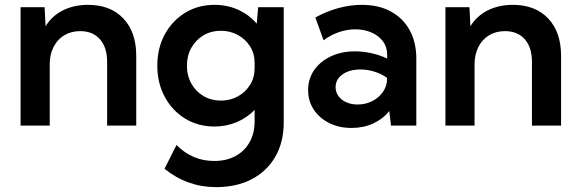

<svg xmlns="http://www.w3.org/2000/svg" viewBox="-20 -518 2390 792"><path d="M542 0H421.9V-263.2Q421.9 -322.3 392.3 -356Q362.8 -389.6 310.5 -389.6Q273.9 -389.6 245.6 -372.8Q217.3 -356 201.2 -324.7Q185.1 -293.5 185.1 -252V0H64.9V-488.3H164.1L168 -409.7Q194.3 -452.6 239.7 -475.3Q285.2 -498 343.3 -498Q435.5 -498 488.8 -441.9Q542 -385.7 542 -288.1Z M864.7 3.9Q796.9 3.9 743.7 -28.8Q690.4 -61.5 659.7 -118.4Q628.9 -175.3 628.9 -247.1Q628.9 -319.3 659.7 -376Q690.4 -432.6 743.7 -465.3Q796.9 -498 864.7 -498Q918 -498 962.9 -477.5Q1007.8 -457 1039.1 -420.4L1044.9 -488.3H1150.4V-13.2Q1150.4 67.9 1116 127.9Q1081.5 188 1019 220.9Q956.5 253.9 871.1 253.9Q752.4 253.9 658.7 178.2L708 80.1Q773.4 146 863.3 146Q914.1 146 951.4 125.7Q988.8 105.5 1009.5 68.6Q1030.3 31.7 1030.3 -17.6V-64.5Q999 -32.2 956.5 -14.2Q914.1 3.9 864.7 3.9ZM891.1 -103Q929.7 -103 961.2 -120.4Q992.7 -137.7 1011.5 -168Q1030.3 -198.2 1030.3 -236.8V-258.3Q1030.3 -296.9 1011.5 -326.7Q992.7 -356.4 960.9 -373.8Q929.2 -391.1 891.1 -391.1Q851.1 -391.1 819.3 -372.3Q787.6 -353.5 769.3 -320.8Q751 -288.1 751 -247.1Q751 -206.1 769.3 -173.3Q787.6 -140.6 819.3 -121.8Q851.1 -103 891.1 -103Z M1697.3 0H1592.8L1585.9 -60.1Q1559.1 -26.9 1519 -8.5Q1479 9.8 1430.2 9.8Q1378.4 9.8 1337.9 -10.5Q1297.4 -30.8 1274.2 -65.9Q1251 -101.1 1251 -146Q1251 -193.4 1276.1 -229.2Q1301.3 -265.1 1345 -285.6Q1388.7 -306.2 1444.8 -306.2Q1479 -306.2 1513.4 -298.3Q1547.9 -290.5 1577.1 -276.4V-292Q1577.1 -324.2 1559.6 -347.7Q1542 -371.1 1512.2 -384Q1482.4 -397 1445.3 -397Q1411.6 -397 1377.9 -385.5Q1344.2 -374 1314.9 -351.6L1280.8 -445.8Q1327.6 -471.7 1376.7 -484.9Q1425.8 -498 1472.7 -498Q1541.5 -498 1591.8 -470.9Q1642.1 -443.8 1669.7 -393.8Q1697.3 -343.8 1697.3 -275.9ZM1455.1 -86.9Q1486.8 -86.9 1513.9 -100.1Q1541 -113.3 1558.3 -137Q1575.7 -160.6 1576.7 -191.4V-196.8Q1553.7 -213.4 1524.9 -222.4Q1496.1 -231.4 1466.8 -231.4Q1421.9 -231.4 1393.1 -211.2Q1364.3 -190.9 1364.3 -158.2Q1364.3 -138.2 1376 -121.8Q1387.7 -105.5 1408.4 -96.2Q1429.2 -86.9 1455.1 -86.9Z M2294.4 0H2174.3V-263.2Q2174.3 -322.3 2144.8 -356Q2115.2 -389.6 2063 -389.6Q2026.4 -389.6 1998 -372.8Q1969.7 -356 1953.6 -324.7Q1937.5 -293.5 1937.5 -252V0H1817.4V-488.3H1916.5L1920.4 -409.7Q1946.8 -452.6 1992.2 -475.3Q2037.6 -498 2095.7 -498Q2188 -498 2241.2 -441.9Q2294.4 -385.7 2294.4 -288.1Z"/></svg>

Font: Kumbh Sans SemiBold
Style: Regular
Weight: 600
Version: Version 1.005